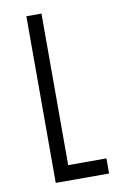

<svg xmlns="http://www.w3.org/2000/svg" viewBox="-82 -754 506 801"><g transform="rotate(-10 171.0 -353.0)"><path d="M88 -706H152V-64H314V0H88Z"/></g></svg>

Font: Lineal Light
Style: Regular
Weight: 300
Designer: Created by Frank Adebiaye with contributions from Anton Moglia & Ariel Martín Pérez
Created by Frank ADEBIAYE with FontF
Foundry: Velvetyne Type Foundry
Version: Version 2.000